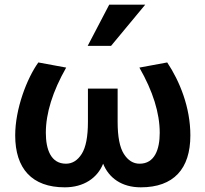

<svg xmlns="http://www.w3.org/2000/svg" viewBox="-20 -786 878 821"><path d="M577 -86C549.7 -86 527.2 -100 509.5 -128C491.8 -156 483 -201.7 483 -265V-407H356V-265C356 -201.7 347.2 -156 329.5 -128C311.8 -100 289.3 -86 262 -86C197.8 -86 176 -146.8 176 -218C176 -302 205 -395 263 -497L144 -519C95.1 -451 45 -320.7 45 -207C45 -65.3 116.4 15 257 15C338.4 15 396.6 -25 421 -86C445.4 -25 500.7 15 582 15C722.7 15 794 -64 794 -207C794 -327.5 748.2 -439.1 695 -519L576 -497C634 -395.7 663 -302.7 663 -218C663 -146.9 641.1 -86 577 -86ZM455 -590 601 -766H447L355 -590Z"/></svg>

Font: Fog Sans
Style: Bold
Weight: 700
Foundry: Intel Corporation
Version: Version 1.00